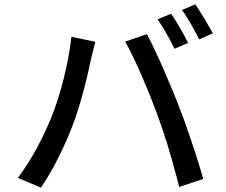

<svg xmlns="http://www.w3.org/2000/svg" viewBox="-20 -848 1040 882"><path d="M958 -695C948 -713 934 -737 920 -761L914 -770C902 -791 888 -812 877 -828L816 -802C844 -764 873 -710 895 -667L958 -695ZM844 -651C825 -690 791 -749 766 -785L704 -759C731 -721 762 -664 782 -624L844 -651ZM914 -26C902 -67 886 -120 868 -174L864 -184L861 -195C840 -258 817 -322 798 -370C784 -406 767 -447 749 -488L745 -498C714 -571 680 -644 655 -691L555 -657C579 -615 609 -552 637 -486L641 -476C662 -428 681 -379 697 -337C705 -316 712 -295 720 -273L723 -263C726 -254 729 -244 733 -235L736 -225C736 -223 737 -222 737 -220L740 -210L744 -201C750 -179 757 -158 763 -137L766 -127C769 -115 773 -104 776 -93L778 -83C787 -51 796 -19 803 11L914 -26ZM311 -265C350 -364 384 -506 397 -572C402 -594 411 -631 418 -656L308 -679C295 -559 258 -411 214 -304C179 -219 125 -113 62 -31L168 14C222 -64 275 -172 311 -265Z"/></svg>

Font: Glow Sans SC Normal Medium
Style: Regular
Weight: 600
Designer: Ryoko NISHIZUKA (kana, bopomofo & ideographs); Paul D. Hunt (Latin, Greek & Cyrillic); Sandoll Communications, Soo-young
Version: Version 0.93